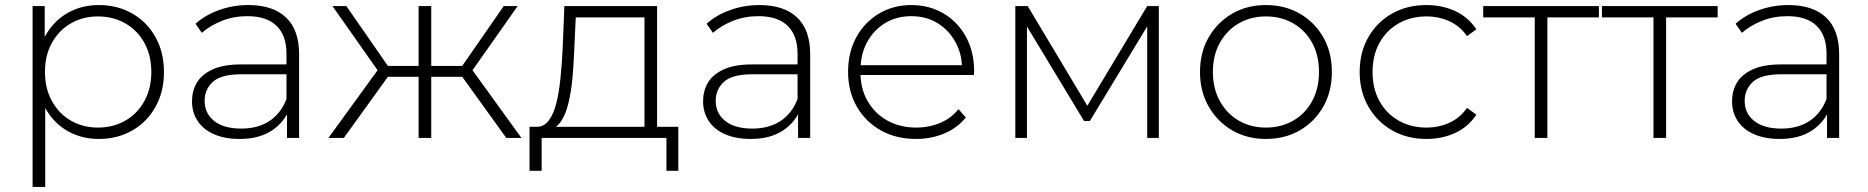

<svg xmlns="http://www.w3.org/2000/svg" viewBox="-20 -546 7395 760"><path d="M371 4Q302 4 246.5 -28Q191 -60 158.5 -119.5Q126 -179 126 -261Q126 -343 158.5 -402.5Q191 -462 246.5 -494Q302 -526 371 -526Q445 -526 503.5 -492.5Q562 -459 595.5 -399Q629 -339 629 -261Q629 -183 595.5 -123Q562 -63 503.5 -29.5Q445 4 371 4ZM109 194V-522H157V-351L149 -260L159 -169V194ZM368 -41Q428 -41 476 -68.5Q524 -96 551.5 -146Q579 -196 579 -261Q579 -327 551.5 -376.5Q524 -426 476 -453.5Q428 -481 368 -481Q308 -481 260.5 -453.5Q213 -426 185.5 -376.5Q158 -327 158 -261Q158 -196 185.5 -146Q213 -96 260.5 -68.5Q308 -41 368 -41Z M1116 0V-119L1114 -137V-333Q1114 -406 1074.5 -444Q1035 -482 959 -482Q905 -482 858.5 -463.5Q812 -445 779 -416L754 -452Q793 -487 848 -506.5Q903 -526 963 -526Q1060 -526 1112 -477Q1164 -428 1164 -331V0ZM928 4Q870 4 827.5 -14.5Q785 -33 762.5 -67Q740 -101 740 -145Q740 -185 758.5 -217.5Q777 -250 820 -270.5Q863 -291 935 -291H1127V-252H936Q855 -252 822.5 -222Q790 -192 790 -147Q790 -97 828 -67Q866 -37 935 -37Q1001 -37 1046.5 -67Q1092 -97 1114 -154L1128 -120Q1107 -63 1056.5 -29.5Q1006 4 928 4Z M1984 0 1796 -261 1838 -285 2044 0ZM1670 -242V-285H1832V-242ZM1842 -256 1795 -264 1974 -522H2029ZM1341 0H1280L1487 -285L1529 -261ZM1687 0H1637V-522H1687ZM1653 -242H1492V-285H1653ZM1483 -256 1296 -522H1351L1530 -264Z M2531 -24V-477H2259L2253 -347Q2251 -292 2246 -237.5Q2241 -183 2230 -137.5Q2219 -92 2199.5 -64Q2180 -36 2149 -33L2099 -44Q2131 -42 2151 -67.5Q2171 -93 2182 -137Q2193 -181 2198.5 -236.5Q2204 -292 2207 -350L2214 -522H2581V-24ZM2076 130V-44H2665V130H2618V0H2124V130Z M3139 0V-119L3137 -137V-333Q3137 -406 3097.5 -444Q3058 -482 2982 -482Q2928 -482 2881.5 -463.5Q2835 -445 2802 -416L2777 -452Q2816 -487 2871 -506.5Q2926 -526 2986 -526Q3083 -526 3135 -477Q3187 -428 3187 -331V0ZM2951 4Q2893 4 2850.5 -14.5Q2808 -33 2785.5 -67Q2763 -101 2763 -145Q2763 -185 2781.5 -217.5Q2800 -250 2843 -270.5Q2886 -291 2958 -291H3150V-252H2959Q2878 -252 2845.5 -222Q2813 -192 2813 -147Q2813 -97 2851 -67Q2889 -37 2958 -37Q3024 -37 3069.5 -67Q3115 -97 3137 -154L3151 -120Q3130 -63 3079.5 -29.5Q3029 4 2951 4Z M3606 4Q3527 4 3466.5 -30Q3406 -64 3371.5 -124Q3337 -184 3337 -261Q3337 -339 3369.5 -398.5Q3402 -458 3459 -492Q3516 -526 3587 -526Q3658 -526 3714.5 -493Q3771 -460 3803.5 -400.5Q3836 -341 3836 -263Q3836 -260 3835.5 -256.5Q3835 -253 3835 -249H3374V-288H3808L3788 -269Q3789 -330 3762.5 -378.5Q3736 -427 3691 -454.5Q3646 -482 3587 -482Q3529 -482 3483.5 -454.5Q3438 -427 3412 -378.5Q3386 -330 3386 -268V-259Q3386 -195 3414.5 -145.5Q3443 -96 3493 -68.5Q3543 -41 3607 -41Q3657 -41 3700.5 -59Q3744 -77 3774 -114L3803 -81Q3769 -39 3717.5 -17.5Q3666 4 3606 4Z M3999 0V-522H4048L4295 -109H4273L4521 -522H4567V0H4521V-462L4531 -458L4294 -67H4271L4033 -461L4045 -463V0Z M4991 4Q4916 4 4857.5 -30Q4799 -64 4764.5 -124Q4730 -184 4730 -261Q4730 -339 4764.5 -398.5Q4799 -458 4857.5 -492Q4916 -526 4991 -526Q5066 -526 5125 -492Q5184 -458 5218 -398.5Q5252 -339 5252 -261Q5252 -184 5218 -124Q5184 -64 5125 -30Q5066 4 4991 4ZM4991 -41Q5051 -41 5099 -68.5Q5147 -96 5174 -146Q5201 -196 5201 -261Q5201 -327 5174 -376.5Q5147 -426 5099 -453.5Q5051 -481 4991 -481Q4931 -481 4883.5 -453.5Q4836 -426 4808.5 -376.5Q4781 -327 4781 -261Q4781 -196 4808.5 -146Q4836 -96 4883.5 -68.5Q4931 -41 4991 -41Z M5626 4Q5550 4 5490.5 -30Q5431 -64 5396.5 -124Q5362 -184 5362 -261Q5362 -339 5396.5 -399Q5431 -459 5490.5 -492.5Q5550 -526 5626 -526Q5689 -526 5740.5 -502Q5792 -478 5824 -430L5787 -403Q5759 -443 5717 -462Q5675 -481 5626 -481Q5565 -481 5516.5 -453.5Q5468 -426 5440.5 -376.5Q5413 -327 5413 -261Q5413 -195 5440.5 -145.5Q5468 -96 5516.5 -68.5Q5565 -41 5626 -41Q5675 -41 5717 -60Q5759 -79 5787 -119L5824 -92Q5792 -44 5740.5 -20Q5689 4 5626 4Z M6055 0V-492L6069 -477H5851V-522H6309V-477H6091L6105 -492V0Z M6525 0V-492L6539 -477H6321V-522H6779V-477H6561L6575 -492V0Z M7212 0V-119L7210 -137V-333Q7210 -406 7170.5 -444Q7131 -482 7055 -482Q7001 -482 6954.5 -463.5Q6908 -445 6875 -416L6850 -452Q6889 -487 6944 -506.5Q6999 -526 7059 -526Q7156 -526 7208 -477Q7260 -428 7260 -331V0ZM7024 4Q6966 4 6923.5 -14.5Q6881 -33 6858.5 -67Q6836 -101 6836 -145Q6836 -185 6854.5 -217.5Q6873 -250 6916 -270.5Q6959 -291 7031 -291H7223V-252H7032Q6951 -252 6918.5 -222Q6886 -192 6886 -147Q6886 -97 6924 -67Q6962 -37 7031 -37Q7097 -37 7142.5 -67Q7188 -97 7210 -154L7224 -120Q7203 -63 7152.5 -29.5Q7102 4 7024 4Z"/></svg>

Font: Modern
Style: Regular
Weight: 300
Designer: Julieta Ulanovsky
Foundry: Julieta Ulanovsky
Version: Version 8.000